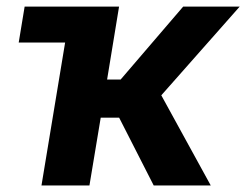

<svg xmlns="http://www.w3.org/2000/svg" viewBox="-20 -566 752 586"><path d="M37.1 -436.1 55.2 -545.9H250L231.9 -436.1ZM106.6 0 196.9 -545.9H343.4L306.9 -323.3H348.2L539.1 -545.9H711.6L472.3 -275.1L623.2 0H449.1L343.6 -206.9H287.4L253 0Z"/></svg>

Font: Adwaita Sans
Style: Italic
Weight: 400
Italic angle: -9.39999°
Designer: Rasmus Andersson
Foundry: rsms
Version: Version 4.001;git-9221beed3